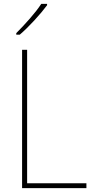

<svg xmlns="http://www.w3.org/2000/svg" viewBox="-20 -971 486 991"><path d="M94 0V-714H120V-25H426V0ZM223 -944Q197 -909 157.5 -866Q118 -823 82 -792H64V-800Q98 -834 134 -875Q170 -916 193 -951H223Z"/></svg>

Font: Noto Sans Tamil SemiCondensed Thin
Style: Regular
Weight: 100
Width: 4
Designer: Jelle Bosma - Monotype Design Team
Foundry: Monotype Imaging Inc.
Version: Version 2.004; ttfautohint (v1.8.4.7-5d5b)